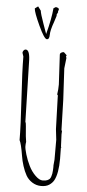

<svg xmlns="http://www.w3.org/2000/svg" viewBox="-66 -1040 494 1094"><g transform="rotate(5 181.5 -492.5)"><path d="M194.8 -996.1 208 -1003.9Q226.1 -1001 226.1 -992.2Q226.1 -988.8 222.2 -981L223.1 -976.1L215.8 -960.9L216.8 -955.1Q213.4 -942.4 205.1 -918.5Q187 -869.1 187 -843Q187 -816.9 172.4 -816.9Q157.7 -816.9 123.8 -890.4Q89.8 -963.9 88.9 -985.8L106.9 -999L124 -976.1Q125.5 -959.5 145.3 -904.1Q165 -848.6 166 -846.2Q189.9 -935.5 194.8 -996.1ZM306.2 -208 307.1 -145Q307.1 -60.5 285.2 -20.5Q275.9 -3.9 258.3 7.6Q240.7 19 212.9 19Q185.1 19 161.6 4.2Q138.2 -10.7 125.5 -33.2Q112.8 -55.7 103.3 -85.4Q93.8 -115.2 89.8 -141.6Q78.6 -210.9 67.9 -231Q67.9 -310.5 57.9 -469Q47.9 -627.4 47.9 -707L41 -728Q41 -734.9 46.1 -741.5Q51.3 -748 58.1 -748Q83 -748 83 -674.8L91.8 -336.9Q95.7 -332 96.7 -313Q101.6 -243.7 106 -224.1Q104 -212.4 104 -198.7Q104 -185.1 113.5 -152.8Q123 -120.6 138.4 -89.4Q153.8 -58.1 176.8 -35.6Q199.7 -13.2 217.8 -13.2Q235.8 -13.2 244.6 -17.1Q253.4 -21 258.3 -25.6Q263.2 -30.3 266.4 -41Q269.5 -51.8 270.5 -57.4Q271.5 -63 272.5 -77.4Q273.4 -91.8 273.2 -95Q272.9 -98.1 272.9 -104L275.9 -137.2V-251L269 -311L263.2 -490.2V-502.9L258.8 -508.8Q263.2 -537.1 263.2 -565.9L253.9 -735.8Q253.9 -743.7 261 -747.8Q268.1 -752 275.9 -752L293 -735.8L290 -728L293 -720.2L286.1 -660.2L295.9 -480L300.8 -306.2L304.2 -305.2Q303.2 -298.3 303.2 -284.2L306.2 -213.9L309.1 -210.9Z"/></g></svg>

Font: Amatic SC
Style: Regular
Weight: 400
Version: Version 1.004